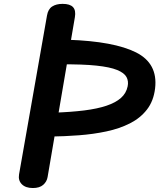

<svg xmlns="http://www.w3.org/2000/svg" viewBox="-20 -948 804 968"><path d="M145.5 0Q109 0 90 -19.2Q71 -38.5 76 -68.5L217 -870Q222.5 -902 243 -915.2Q263.5 -928.5 295.5 -928.5Q333 -928.5 348.2 -912Q363.5 -895.5 357.5 -861L220 -55.5Q216 -32 197.8 -16Q179.5 0 145.5 0ZM233 -259.5 253 -380Q338.5 -383 404.5 -391.2Q470.5 -399.5 516.8 -415Q563 -430.5 589.8 -454.2Q616.5 -478 623.5 -512.5Q629 -538.5 617.8 -559.5Q606.5 -580.5 570.5 -595.2Q534.5 -610 466 -617.2Q397.5 -624.5 288 -623.5L324 -747.5Q555 -739.5 665.8 -683.8Q776.5 -628 762 -503Q754.5 -439 721 -395.8Q687.5 -352.5 635 -326Q582.5 -299.5 516.8 -285.5Q451 -271.5 378.5 -266Q306 -260.5 233 -259.5Z"/></svg>

Font: Edu AU VIC WA NT Hand
Style: Bold
Weight: 700
Version: Version 1.001